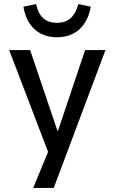

<svg xmlns="http://www.w3.org/2000/svg" viewBox="-20 -743 563 943"><path d="M143 180 233 -38V47L25 -497H128L262 -101H265L398 -497H498L244 180ZM260 -560Q216 -560 182 -577Q148 -594 125.5 -627.5Q103 -661 95 -710L157 -723Q167 -677 192 -654Q217 -631 260 -631Q301 -631 326.5 -653.5Q352 -676 365 -723L426 -710Q417 -661 394.5 -627.5Q372 -594 338 -577Q304 -560 260 -560Z"/></svg>

Font: Nunito Sans 7pt SemiCondensed Medium
Style: Regular
Weight: 500
Width: 4
Designer: Vernon Adams
Foundry: Vernon Adams
Version: Version 3.101;gftools[0.9.27]